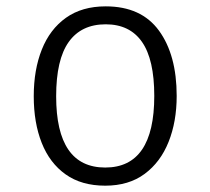

<svg xmlns="http://www.w3.org/2000/svg" viewBox="-20 -568 655 598"><path d="M309.2 -548.2Q420 -548.2 475.1 -472.6Q530.3 -396.9 530.3 -269.2Q530.3 -189.2 505.1 -126.2Q480 -63.1 430.5 -26.4Q381 10.3 307.7 10.3Q233.8 10.3 184.4 -24.9Q134.9 -60 110 -122.8Q85.1 -185.6 85.1 -268.2Q85.1 -350.8 110.3 -413.8Q135.4 -476.9 185.4 -512.6Q235.4 -548.2 309.2 -548.2ZM309.2 -492.3Q233.3 -492.3 194.1 -437.4Q154.9 -382.6 154.9 -268.2Q154.9 -46.2 307.7 -46.2Q460.5 -46.2 460.5 -269.2Q460.5 -382.6 422.3 -437.4Q384.1 -492.3 309.2 -492.3Z"/></svg>

Font: Fira Code Light
Style: Regular
Weight: 300
Monospace: yes
Designer: Carrois Corporate, Edenspiekermann AG, Nikita Prokopov
Foundry: Carrois Corporate, Edenspiekermann AG, Nikita Prokopov
Version: Version 6.000; ttfautohint (v1.8.2) -l 8 -r 50 -G 200 -x 14 